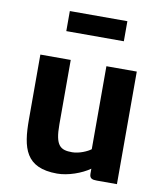

<svg xmlns="http://www.w3.org/2000/svg" viewBox="-88 -866 823 948"><g transform="rotate(10 323.5 -392.5)"><path d="M79.1 -231.4C79.1 -88.4 103 7.8 262.2 7.8C316.4 7.8 383.8 -16.1 424.8 -45.4V-20.5C424.8 3.4 438 7.8 461.9 7.8H562.5V-556.6H410.2V-140.6C393.6 -127.4 352.5 -108.9 316.9 -108.9C258.3 -108.9 231.4 -126 231.4 -232.9V-556.6H79.1ZM185.1 -692.9H473.6V-793.5H185.1Z"/></g></svg>

Font: Merriweather Sans
Style: Bold
Weight: 700
Designer: Eben Sorkin ( eben@eyebytes.com )
Foundry: Eben Sorkin
Version: Version 1.003